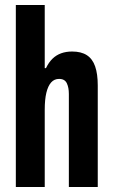

<svg xmlns="http://www.w3.org/2000/svg" viewBox="-20 -744 448 764"><path d="M43 0V-724H158V-473H163Q174 -496 189 -510.5Q204 -525 223.5 -532Q243 -539 267 -539Q303 -539 325.5 -524.5Q348 -510 358.5 -480Q369 -450 369 -404V0H254V-370Q254 -383 252 -393.5Q250 -404 246 -412.5Q242 -421 234.5 -425.5Q227 -430 215 -430Q196 -430 183.5 -416Q171 -402 164.5 -375Q158 -348 158 -307V0Z"/></svg>

Font: Archivo ExtraCondensed
Style: Bold
Weight: 700
Width: 2
Designer: Hector Gatti
Foundry: Omnibus-Type
Version: Version 2.001